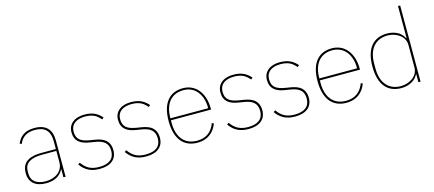

<svg xmlns="http://www.w3.org/2000/svg" viewBox="-54 -1265 4076 1802"><g transform="rotate(-15 1984.0 -364.0)"><path d="M249 -518C154 -518 106 -477 78 -412L96 -404C124 -471 173 -499 249 -499C344 -499 393 -453 393 -349V-275H251C179 -275 131 -259 102 -234C73 -209 61 -171 61 -130C61 -38 120 12 224 12C317 12 365 -29 390 -77H393V0H414V-352C414 -460 360 -518 249 -518ZM393 -148C393 -101 373 -66 342 -43C311 -19 269 -7 224 -7C141 -7 84 -44 84 -115V-145C84 -212 133 -257 252 -257H393V-148Z M745 12C664 12 605 -14 558 -81L576 -93C621 -30 670 -7 745 -7C841 -7 891 -48 891 -124C891 -200 847 -232 763 -245L719 -252C630 -265 575 -301 575 -389C575 -432 593 -464 622 -486C650 -508 690 -518 735 -518C779 -518 812 -510 839 -496C866 -482 886 -464 902 -445L886 -431C870 -448 853 -466 830 -479C806 -491 776 -499 736 -499C652 -499 596 -462 596 -390C596 -314 636 -287 723 -272L767 -265C811 -258 848 -246 873 -224C897 -202 912 -169 912 -125C912 -37 849 12 745 12Z M1197 12C1116 12 1057 -14 1010 -81L1028 -93C1073 -30 1122 -7 1197 -7C1293 -7 1343 -48 1343 -124C1343 -200 1299 -232 1215 -245L1171 -252C1082 -265 1027 -301 1027 -389C1027 -432 1045 -464 1074 -486C1102 -508 1142 -518 1187 -518C1231 -518 1264 -510 1291 -496C1318 -482 1338 -464 1354 -445L1338 -431C1322 -448 1305 -466 1282 -479C1258 -491 1228 -499 1188 -499C1104 -499 1048 -462 1048 -390C1048 -314 1088 -287 1175 -272L1219 -265C1263 -258 1300 -246 1325 -224C1349 -202 1364 -169 1364 -125C1364 -37 1301 12 1197 12Z M1695 12C1562 12 1483 -77 1483 -253C1483 -428 1560 -518 1691 -518C1752 -518 1803 -494 1839 -450C1875 -406 1896 -343 1896 -266V-256H1506V-229C1506 -92 1574 -7 1695 -7C1780 -7 1839 -48 1870 -131L1888 -124C1857 -40 1792 12 1695 12ZM1691 -499C1572 -499 1506 -414 1506 -277V-275H1873V-279C1873 -346 1855 -400 1823 -439C1791 -478 1746 -499 1691 -499Z M2192 12C2111 12 2052 -14 2005 -81L2023 -93C2068 -30 2117 -7 2192 -7C2288 -7 2338 -48 2338 -124C2338 -200 2294 -232 2210 -245L2166 -252C2077 -265 2022 -301 2022 -389C2022 -432 2040 -464 2069 -486C2097 -508 2137 -518 2182 -518C2226 -518 2259 -510 2286 -496C2313 -482 2333 -464 2349 -445L2333 -431C2317 -448 2300 -466 2277 -479C2253 -491 2223 -499 2183 -499C2099 -499 2043 -462 2043 -390C2043 -314 2083 -287 2170 -272L2214 -265C2258 -258 2295 -246 2320 -224C2344 -202 2359 -169 2359 -125C2359 -37 2296 12 2192 12Z M2644 12C2563 12 2504 -14 2457 -81L2475 -93C2520 -30 2569 -7 2644 -7C2740 -7 2790 -48 2790 -124C2790 -200 2746 -232 2662 -245L2618 -252C2529 -265 2474 -301 2474 -389C2474 -432 2492 -464 2521 -486C2549 -508 2589 -518 2634 -518C2678 -518 2711 -510 2738 -496C2765 -482 2785 -464 2801 -445L2785 -431C2769 -448 2752 -466 2729 -479C2705 -491 2675 -499 2635 -499C2551 -499 2495 -462 2495 -390C2495 -314 2535 -287 2622 -272L2666 -265C2710 -258 2747 -246 2772 -224C2796 -202 2811 -169 2811 -125C2811 -37 2748 12 2644 12Z M3142 12C3009 12 2930 -77 2930 -253C2930 -428 3007 -518 3138 -518C3199 -518 3250 -494 3286 -450C3322 -406 3343 -343 3343 -266V-256H2953V-229C2953 -92 3021 -7 3142 -7C3227 -7 3286 -48 3317 -131L3335 -124C3304 -40 3239 12 3142 12ZM3138 -499C3019 -499 2953 -414 2953 -277V-275H3320V-279C3320 -346 3302 -400 3270 -439C3238 -478 3193 -499 3138 -499Z M3842 -78H3839C3828 -55 3810 -33 3783 -17C3755 0 3719 12 3675 12C3542 12 3463 -76 3463 -253C3463 -430 3542 -518 3675 -518C3719 -518 3755 -506 3783 -490C3810 -473 3828 -449 3839 -428H3842V-740H3863V0H3842ZM3675 -7C3719 -7 3760 -21 3792 -45C3823 -69 3842 -103 3842 -143V-363C3842 -403 3823 -437 3792 -461C3760 -485 3719 -499 3675 -499C3554 -499 3486 -414 3486 -277V-229C3486 -92 3554 -7 3675 -7Z"/></g></svg>

Font: Plexus Sans Thin
Style: Regular
Weight: 250
Version: Version 2.001;PS 002.001;hotconv 1.0.70;makeotf.lib2.5.58329